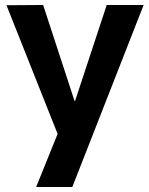

<svg xmlns="http://www.w3.org/2000/svg" viewBox="-20 -540 599 770"><path d="M125 210 211 -3 6 -519 153 -520 279 -135H281L408 -520H556L270 210Z"/></svg>

Font: M PLUS 1
Style: Bold
Weight: 700
Designer: Coji Morishita
Foundry: UNDERFOREST DESIGN
Version: Version 1.001